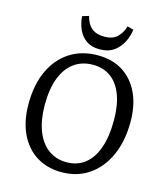

<svg xmlns="http://www.w3.org/2000/svg" viewBox="-134 -1029 983 1144"><g transform="rotate(15 357.5 -457.0)"><path d="M59 -328Q59 -447 99 -533.5Q139 -620 212 -667.5Q285 -715 385 -715Q474 -715 538.5 -674.5Q603 -634 638.5 -559Q674 -484 674 -382Q674 -263 634 -174Q594 -85 522 -35.5Q450 14 353 14Q264 14 197.5 -28Q131 -70 95 -147Q59 -224 59 -328ZM154 -349Q154 -257 179.5 -190Q205 -123 253 -87Q301 -51 366 -51Q433 -51 480 -88Q527 -125 551.5 -195Q576 -265 576 -364Q576 -456 552 -520.5Q528 -585 482 -619Q436 -653 371 -653Q303 -653 254 -617Q205 -581 179.5 -513Q154 -445 154 -349ZM272 -928Q284 -879 313 -855.5Q342 -832 391 -832Q441 -832 469 -858Q497 -884 510 -927L548 -917Q543 -877 524 -839Q505 -801 470.5 -776.5Q436 -752 383 -752Q333 -752 300.5 -775Q268 -798 251.5 -835.5Q235 -873 232 -916Z"/></g></svg>

Font: Literata
Style: Italic
Weight: 400
Italic angle: -2°
Designer: Latin by Veronika Burian and Jose Scaglione. Greek by Irene Vlachou. Cyrillic by Vera Evstafieva
Foundry: TypeTogether
Version: Version 3.103;gftools[0.9.29]